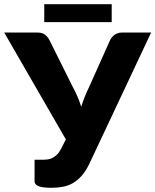

<svg xmlns="http://www.w3.org/2000/svg" viewBox="-37 -883 737 911"><path d="M680 -728.5 387 -106Q370 -71 350.5 -49Q331 -27 308.8 -14.2Q286.5 -1.5 261.5 3.2Q236.5 8 208 8Q164 8 145.5 0.2Q127 -7.5 127 -22.5V-125H169Q178.5 -125 189.2 -126.5Q200 -128 211 -133.2Q222 -138.5 232.8 -148.8Q243.5 -159 252.5 -176.5L275.5 -221.5L-17 -728.5H142Q164 -728.5 176.8 -718.2Q189.5 -708 198 -692L306 -475Q319.5 -450.5 330 -426Q340.5 -401.5 348.5 -376.5Q356 -401.5 366 -426Q376 -450.5 388 -475L485 -692Q488 -698.5 493.2 -705Q498.5 -711.5 505.2 -716.8Q512 -722 520.8 -725.2Q529.5 -728.5 540 -728.5ZM173 -863H493V-778H173Z"/></svg>

Font: Lato ExtraBold
Style: Regular
Weight: 800
Designer: Lukasz Dziedzic with Adam Twardoch and Botio Nikoltchev
Foundry: tyPoland Lukasz Dziedzic
Version: Version 2.015; 2015-08-06; http://www.latofonts.com/